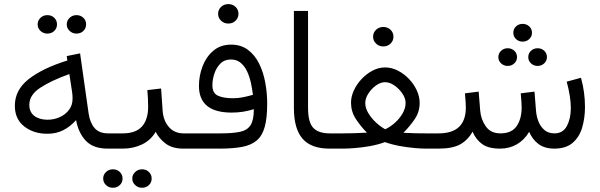

<svg xmlns="http://www.w3.org/2000/svg" viewBox="-20 -723 2917 934"><path d="M304.7 -604.5Q304.7 -623 318.6 -636.2Q332.5 -649.4 352.1 -649.4Q372.1 -649.4 385.5 -636.5Q398.9 -623.5 398.9 -604.5Q398.9 -585.4 385.5 -572.5Q372.1 -559.6 352.1 -559.6Q332.5 -559.6 318.6 -572.8Q304.7 -585.9 304.7 -604.5ZM163.1 -604.5Q163.1 -623 176.8 -636.2Q190.4 -649.4 210.4 -649.4Q230.5 -649.4 243.9 -636.5Q257.3 -623.5 257.3 -604.5Q257.3 -585.4 243.9 -572.5Q230.5 -559.6 210.4 -559.6Q190.4 -559.6 176.8 -572.8Q163.1 -585.9 163.1 -604.5ZM504.4 0Q433.6 0 397.5 -38.3Q361.3 -76.7 350.1 -138.7Q321.8 -106.9 287.6 -89.6Q253.4 -72.3 210.4 -72.3Q143.1 -72.3 97.7 -108.2Q52.2 -144 52.2 -208.5Q52.2 -285.6 120.1 -338.6Q188 -391.6 307.6 -428.7L304.7 -450.2L369.6 -463.4L411.1 -170.9Q418 -125 440.4 -99.6Q462.9 -74.2 505.9 -74.2H523.9V0ZM333 -243.2Q333 -259.3 331.1 -272.9L317.4 -362.8Q229 -331.1 175.8 -296.1Q122.6 -261.2 122.6 -213.4Q122.6 -177.7 147 -159.2Q171.4 -140.6 211.4 -140.6Q242.7 -140.6 270.5 -153.1Q298.3 -165.5 315.7 -188.5Q333 -211.4 333 -243.2Z M504.4 -74.2H577.6Q640.6 -74.2 670.7 -107.9Q700.7 -141.6 700.7 -204.6Q700.7 -226.6 699.5 -245.4Q698.2 -264.2 696.8 -284.7L763.7 -292.5L771 -186Q774.4 -136.2 801.5 -105.2Q828.6 -74.2 873 -74.2H887.2V0H872.1Q817.9 0 785.4 -24.9Q752.9 -49.8 737.3 -82Q713.9 -41 671.1 -20.5Q628.4 0 577.6 0H504.4ZM623.5 145.5Q623.5 127 637.5 113.8Q651.4 100.6 670.9 100.6Q690.9 100.6 704.3 113.5Q717.8 126.5 717.8 145.5Q717.8 164.6 704.3 177.5Q690.9 190.4 670.9 190.4Q651.4 190.4 637.5 177.2Q623.5 164.1 623.5 145.5ZM481.9 145.5Q481.9 127 495.6 113.8Q509.3 100.6 529.3 100.6Q549.3 100.6 562.7 113.5Q576.2 126.5 576.2 145.5Q576.2 164.6 562.7 177.5Q549.3 190.4 529.3 190.4Q509.3 190.4 495.6 177.2Q481.9 164.1 481.9 145.5Z M1041 -655.8Q1041 -675.8 1055.4 -689.5Q1069.8 -703.1 1090.8 -703.1Q1111.8 -703.1 1126 -689.5Q1140.1 -675.8 1140.1 -655.8Q1140.1 -636.2 1126 -622.3Q1111.8 -608.4 1090.8 -608.4Q1069.8 -608.4 1055.4 -622.3Q1041 -636.2 1041 -655.8ZM1053.7 -74.2Q1112.3 -74.2 1147.7 -81.8Q1183.1 -89.4 1199 -114.3Q1214.8 -139.2 1214.8 -191.9Q1189.5 -184.1 1163.6 -179.7Q1137.7 -175.3 1106.9 -175.3Q947.8 -175.3 947.8 -305.2Q947.8 -354 965.1 -399.9Q982.4 -445.8 1017.3 -475.8Q1052.2 -505.9 1104 -505.9Q1152.3 -505.9 1186 -480.7Q1219.7 -455.6 1240.5 -413.6Q1261.2 -371.6 1270.5 -320.8Q1279.8 -270 1279.8 -218.8Q1279.8 -148.9 1267.8 -105.7Q1255.9 -62.5 1228.8 -39.6Q1201.7 -16.6 1157.2 -8.3Q1112.8 0 1047.9 0H869.1V-74.2ZM1113.8 -245.1Q1138.2 -245.1 1162.4 -250Q1186.5 -254.9 1210.4 -261.7Q1207 -289.1 1200.7 -319.1Q1194.3 -349.1 1182.4 -375Q1170.4 -400.9 1151.1 -417.2Q1131.8 -433.6 1103 -433.6Q1071.3 -433.6 1051.3 -412.8Q1031.2 -392.1 1022.2 -363Q1013.2 -334 1013.2 -308.1Q1013.2 -270 1040 -257.6Q1066.9 -245.1 1113.8 -245.1Z M1409.7 -669.9H1478.5V-198.2Q1478.5 -127.4 1504.2 -100.8Q1529.8 -74.2 1583 -74.2H1599.1V0H1583Q1493.7 0 1451.7 -48.3Q1409.7 -96.7 1409.7 -198.2Z M1794.9 -544.4Q1794.9 -564.5 1809.3 -578.1Q1823.7 -591.8 1844.7 -591.8Q1865.7 -591.8 1879.9 -578.1Q1894 -564.5 1894 -544.4Q1894 -524.9 1879.9 -511Q1865.7 -497.1 1844.7 -497.1Q1823.7 -497.1 1809.3 -511Q1794.9 -524.9 1794.9 -544.4ZM2021.5 -222.7Q2021.5 -179.2 1997.8 -144Q1974.1 -108.9 1942.4 -77.1Q1971.2 -75.2 2000.7 -74.7Q2030.3 -74.2 2049.8 -74.2H2096.7V0H2051.3Q2030.3 0 1996.6 -2.9Q1962.9 -5.9 1925 -12.7Q1887.2 -19.5 1852.5 -31.7Q1817.9 -19 1779.3 -12.2Q1740.7 -5.4 1706.1 -2.7Q1671.4 0 1648.4 0H1581.1V-74.2H1648.4Q1671.4 -74.2 1701.9 -75Q1732.4 -75.7 1765.1 -77.6Q1733.9 -108.9 1710.7 -144.8Q1687.5 -180.7 1687.5 -223.6Q1687.5 -252.9 1701.4 -283.2Q1715.3 -313.5 1739 -338.6Q1762.7 -363.8 1792.2 -379.4Q1821.8 -395 1853 -395Q1885.3 -395 1915.3 -379.6Q1945.3 -364.3 1969.5 -338.9Q1993.7 -313.5 2007.6 -283Q2021.5 -252.4 2021.5 -222.7ZM1853 -323.2Q1831.5 -323.2 1809.3 -307.4Q1787.1 -291.5 1772 -268.1Q1756.8 -244.6 1756.8 -221.7Q1756.8 -196.8 1772.5 -171.4Q1788.1 -146 1810.5 -125.7Q1833 -105.5 1854 -94.2Q1878.4 -105.5 1901.1 -125.7Q1923.8 -146 1938.5 -171.4Q1953.1 -196.8 1953.1 -222.7Q1953.1 -244.6 1937.3 -268.1Q1921.4 -291.5 1898.4 -307.4Q1875.5 -323.2 1853 -323.2Z M2477.1 -563.5Q2477.1 -582 2490.2 -594.5Q2503.4 -606.9 2522.5 -606.9Q2541.5 -606.9 2554.7 -594.5Q2567.9 -582 2567.9 -563.5Q2567.9 -545.4 2554.7 -533Q2541.5 -520.5 2522.5 -520.5Q2503.4 -520.5 2490.2 -533Q2477.1 -545.4 2477.1 -563.5ZM2549.8 -445.3Q2549.8 -463.4 2563 -475.8Q2576.2 -488.3 2595.2 -488.3Q2614.3 -488.3 2627.4 -476.1Q2640.6 -463.9 2640.6 -445.3Q2640.6 -427.2 2627.4 -414.8Q2614.3 -402.3 2595.2 -402.3Q2576.2 -402.3 2563 -414.8Q2549.8 -427.2 2549.8 -445.3ZM2404.3 -445.3Q2404.3 -463.4 2417.5 -475.8Q2430.7 -488.3 2449.7 -488.3Q2468.8 -488.3 2481.9 -476.1Q2495.1 -463.9 2495.1 -445.3Q2495.1 -427.2 2481.9 -414.8Q2468.8 -402.3 2449.7 -402.3Q2430.7 -402.3 2417.5 -414.8Q2404.3 -427.2 2404.3 -445.3ZM2413.1 0Q2356 0 2325.7 -22Q2295.4 -43.9 2278.8 -82.5Q2256.8 -42.5 2219.5 -21.2Q2182.1 0 2112.8 0H2078.6V-74.2H2113.8Q2246.1 -74.2 2246.1 -200.2Q2246.1 -212.9 2245.1 -226.8Q2244.1 -240.7 2241.7 -269L2308.6 -277.3L2315.9 -185.5Q2319.3 -142.1 2343.3 -108.2Q2367.2 -74.2 2414.1 -74.2Q2469.2 -74.2 2493.4 -109.6Q2517.6 -145 2517.6 -200.2Q2517.6 -212.9 2516.6 -226.8Q2515.6 -240.7 2513.2 -269L2580.1 -277.3L2587.4 -185.5Q2589.4 -157.7 2599.4 -132.1Q2609.4 -106.4 2628.7 -90.3Q2647.9 -74.2 2677.2 -74.2Q2718.8 -74.2 2737.8 -110.4Q2756.8 -146.5 2756.8 -197.3Q2756.8 -224.6 2751.7 -257.1Q2746.6 -289.6 2736.8 -325.7L2806.2 -344.7Q2816.4 -308.6 2821 -273.2Q2825.7 -237.8 2825.7 -203.6Q2825.7 -147.9 2811.8 -101.8Q2797.9 -55.7 2765.6 -28.1Q2733.4 -0.5 2678.2 0Q2628.9 0 2599.4 -22.5Q2569.8 -44.9 2554.2 -81.5Q2530.3 -41.5 2493.9 -20.8Q2457.5 0 2413.1 0Z"/></svg>

Font: Vazirmatn RD Light
Style: Regular
Weight: 300
Designer: Saber Rastikerdar
Foundry: Saber Rastikerdar
Version: Version 32.102